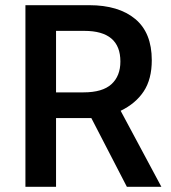

<svg xmlns="http://www.w3.org/2000/svg" viewBox="-20 -720 658 740"><path d="M78 -700H324Q437 -700 501 -647Q565 -594 565 -488Q565 -415 534 -368Q503 -321 445 -293L602 0H469L332 -265H196V0H78ZM302 -364Q375 -364 409.5 -395.5Q444 -427 444 -483Q444 -601 305 -601H196V-364Z"/></svg>

Font: Cabin SemiBold
Style: Regular
Weight: 600
Designer: Pablo Impallari
Foundry: Pablo Impallari. http://www.impallari.com Igino Marini. http://www.ikern.com
Version: Version 2.001